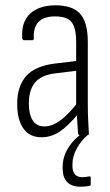

<svg xmlns="http://www.w3.org/2000/svg" viewBox="-20 -511 417 726"><path d="M281 0Q277 0 275 -7Q274 -28 272 -54Q270 -80 270 -100L268 -110V-351Q268 -405 251 -427Q234 -449 188 -449Q103 -449 108 -365Q108 -359 102 -359H71Q65 -359 64 -368Q60 -426 92.5 -458Q125 -490 189 -491Q254 -491 283 -459Q312 -427 312 -352V-115Q312 -82 313.5 -55Q315 -28 316 -7Q317 0 311 0ZM137 8Q92 8 68.5 -25Q45 -58 45 -118Q45 -185 79 -223.5Q113 -262 190 -271L275 -281V-244L192 -234Q137 -228 113 -199.5Q89 -171 89 -120Q89 -79 103.5 -56Q118 -33 148 -33Q176 -33 206 -54Q236 -75 277 -127L278 -83Q236 -33 204.5 -12.5Q173 8 137 8ZM285 195Q251 195 234 177.5Q217 160 217 127V119Q217 82 238.5 47.5Q260 13 300 -14L311 -7L312 -1Q287 20 270.5 50Q254 80 254 109V117Q254 138 263.5 148.5Q273 159 291 159Q298 159 304.5 158Q311 157 318 156Q323 155 323 161V186Q323 188 322.5 189.5Q322 191 319 192Q312 193 303 194Q294 195 285 195Z"/></svg>

Font: Sofia Sans Condensed Light
Style: Regular
Weight: 300
Designer: Botio Nikoltchev, Ani Petrova
Foundry: lettersoup
Version: Version 4.101